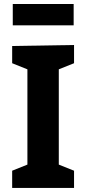

<svg xmlns="http://www.w3.org/2000/svg" viewBox="-20 -927 425 947"><path d="M40 -85 115.2 -115.2V-585L40 -615.2V-700.2L345.2 -705.1V-615.2L270 -585V-115.2L345.2 -85V0H40ZM343.3 -802.2H43V-907.2H343.3Z"/></svg>

Font: Kadwa
Style: Regular
Weight: 400
Designer: Sol Matas
Foundry: Sol Matas
Version: Version 1.000;PS 001.000;hotconv 1.0.70;makeotf.lib2.5.58329